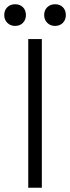

<svg xmlns="http://www.w3.org/2000/svg" viewBox="-47 -884 330 904"><path d="M86 0V-700H150V0ZM212 -762Q190 -762 175.5 -776.5Q161 -791 161 -813Q161 -836 175.5 -850Q190 -864 212 -864Q235 -864 249 -850Q263 -836 263 -813Q263 -791 249 -776.5Q235 -762 212 -762ZM24 -762Q2 -762 -12.5 -776.5Q-27 -791 -27 -813Q-27 -836 -12.5 -850Q2 -864 24 -864Q47 -864 61 -850Q75 -836 75 -813Q75 -791 61 -776.5Q47 -762 24 -762Z"/></svg>

Font: Space Grotesk Light Light
Style: Regular
Weight: 300
Version: Version 2.000